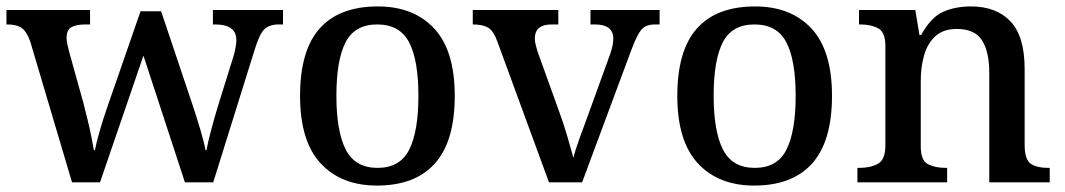

<svg xmlns="http://www.w3.org/2000/svg" viewBox="-20 -567 3311 597"><path d="M74 -438Q63 -469 47.5 -480Q32 -491 3 -491H0V-536H260V-491H247Q217 -491 202 -482.5Q187 -474 187 -449Q187 -441 189.5 -429Q192 -417 195 -406L239 -248Q245 -224 252 -196Q259 -168 264 -142Q269 -116 272 -100H275Q280 -125 290.5 -161.5Q301 -198 314 -235L417 -532H481L580 -237Q592 -201 603.5 -162Q615 -123 619 -100H622Q631 -148 657 -235L706 -392Q710 -405 712.5 -419.5Q715 -434 715 -442Q715 -491 649 -491H642V-536H860V-491H847Q818 -491 802.5 -476.5Q787 -462 772 -413L643 0H555L426 -394L291 0H204Z M1152 10Q1041 10 977 -59Q913 -128 913 -269Q913 -410 974 -478.5Q1035 -547 1155 -547Q1266 -547 1330 -478.5Q1394 -410 1394 -269Q1394 -128 1332.5 -59Q1271 10 1152 10ZM1154 -45Q1224 -45 1252.5 -102Q1281 -159 1281 -269Q1281 -380 1252 -435.5Q1223 -491 1153 -491Q1083 -491 1054.5 -435.5Q1026 -380 1026 -269Q1026 -159 1055 -102Q1084 -45 1154 -45Z M1526 -439Q1515 -470 1498.5 -480.5Q1482 -491 1450 -491V-536H1716V-491H1695Q1643 -491 1643 -447Q1643 -438 1645.5 -428.5Q1648 -419 1651 -408L1719 -219Q1732 -184 1744 -143Q1756 -102 1763 -76Q1768 -98 1781.5 -135.5Q1795 -173 1807 -205L1878 -401Q1887 -428 1887 -447Q1887 -491 1829 -491H1816V-536H2031V-491H2017Q1990 -491 1976 -476.5Q1962 -462 1944 -414L1790 0H1687Z M2325 10Q2214 10 2150 -59Q2086 -128 2086 -269Q2086 -410 2147 -478.5Q2208 -547 2328 -547Q2439 -547 2503 -478.5Q2567 -410 2567 -269Q2567 -128 2505.5 -59Q2444 10 2325 10ZM2327 -45Q2397 -45 2425.5 -102Q2454 -159 2454 -269Q2454 -380 2425 -435.5Q2396 -491 2326 -491Q2256 -491 2227.5 -435.5Q2199 -380 2199 -269Q2199 -159 2228 -102Q2257 -45 2327 -45Z M2646 0V-45H2652Q2686 -45 2709.5 -57.5Q2733 -70 2733 -116V-424Q2733 -467 2710.5 -479Q2688 -491 2655 -491H2651V-536H2826L2839 -458H2844Q2875 -514 2913 -530.5Q2951 -547 2999 -547Q3078 -547 3122 -500.5Q3166 -454 3166 -352V-117Q3166 -70 3185.5 -57.5Q3205 -45 3239 -45H3244V0H3056V-341Q3056 -406 3033.5 -441.5Q3011 -477 2955 -477Q2913 -477 2888.5 -454.5Q2864 -432 2853.5 -395.5Q2843 -359 2843 -317V-111Q2843 -68 2865.5 -56.5Q2888 -45 2921 -45H2925V0Z"/></svg>

Font: Noto Serif Toto Medium
Style: Regular
Weight: 500
Designer: Monotype Design Team
Foundry: Monotype Imaging Inc.
Version: Version 2.001; ttfautohint (v1.8.4.7-5d5b)